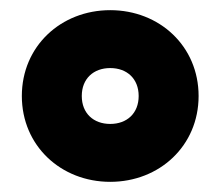

<svg xmlns="http://www.w3.org/2000/svg" viewBox="-20 -743 434 378"><path d="M197 -385C294 -385 371 -456 371 -554C371 -652 294 -723 197 -723C100 -723 23 -652 23 -554C23 -456 100 -385 197 -385ZM197 -499C164 -499 141 -520 141 -554C141 -588 164 -609 197 -609C230 -609 253 -588 253 -554C253 -520 230 -499 197 -499Z"/></svg>

Font: Kalas SG
Style: Bold
Weight: 700
Designer: Kalas
Foundry: Kalas
Version: Version 2.000;FEAKit 1.0